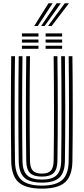

<svg xmlns="http://www.w3.org/2000/svg" viewBox="-20 -1143 511 1172"><path d="M235.8 8.5Q136.8 8.5 93.2 -30.6Q49.8 -69.8 48.5 -160Q46.5 -313.2 46.5 -474.4Q46.5 -635.5 48.5 -800H71.5Q69.5 -646.5 69.4 -483.6Q69.2 -320.8 71.5 -160.5Q72.5 -79.5 110.8 -44.8Q149 -10 235.8 -10Q321.8 -10 360 -44.8Q398.2 -79.5 399.2 -160.5Q401.2 -318.8 401.2 -479.8Q401.2 -640.8 399.2 -800H422Q424 -640.8 424.1 -480.4Q424.2 -320 422 -160Q420.8 -69.8 377.5 -30.6Q334.2 8.5 235.8 8.5ZM235.8 -28.2Q161 -28.2 128.1 -59Q95.2 -89.8 94.2 -160.8Q92 -322.2 92.1 -481.4Q92.2 -640.5 94.2 -800H117.2Q115.2 -644 115.1 -483Q115 -322 117.2 -161Q118 -99.5 145.6 -73.1Q173.2 -46.8 235.8 -46.8Q297.8 -46.8 325.1 -73.1Q352.5 -99.5 353.5 -161Q355.5 -319.2 355.5 -479.9Q355.5 -640.5 353.5 -800H376.2Q378.2 -639.2 378.4 -479.9Q378.5 -320.5 376.2 -160.8Q375.2 -89.8 342.6 -59Q310 -28.2 235.8 -28.2ZM235.8 -65Q185.5 -65 163.1 -87.2Q140.8 -109.5 140.2 -161.2Q138 -322.5 138.1 -481.4Q138.2 -640.2 140.2 -800H163Q161 -646.5 161 -483.6Q161 -320.8 163 -161.5Q163.5 -120 180.2 -101.6Q197 -83.2 235.8 -83.2Q274 -83.2 290.5 -101.6Q307 -120 307.5 -161.5Q309.8 -320.8 309.6 -480.6Q309.5 -640.5 307.5 -800H330.5Q332.5 -638.8 332.6 -479.8Q332.8 -320.8 330.5 -161.2Q329.8 -109.5 307.5 -87.2Q285.2 -65 235.8 -65ZM258.5 -920.2V-939.2H359.2V-920.2ZM113.8 -920.2V-939.2H214.8V-920.2ZM113.8 -882.8V-901.5H214.8V-882.8ZM258.5 -882.8V-901.5H359.2V-882.8ZM113.8 -845V-863.8H214.8V-845ZM258.5 -845V-863.8H359.2V-845ZM188.8 -984.2 276 -1123.2H301.5L210.5 -984.2ZM273.2 -984.2 375.5 -1123.2H401L295 -984.2ZM231 -984.2 325.8 -1123.2H351.2L252.5 -984.2Z"/></svg>

Font: Big Shoulders Inline Text
Style: Bold
Weight: 700
Designer: Patric King
Foundry: XO Type Co
Version: Version 1.000